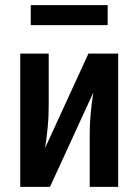

<svg xmlns="http://www.w3.org/2000/svg" viewBox="-20 -729 540 749"><path d="M59 0V-520H170V-312Q170 -272 166 -231.5Q162 -191 156 -152L325 -520H441V0H330V-208Q330 -248 334 -288.5Q338 -329 344 -368L175 0ZM100 -631V-709H400V-631Z"/></svg>

Font: Iosevka Fixed
Style: Bold
Weight: 700
Monospace: yes
Designer: Belleve Invis
Foundry: Belleve Invis
Version: Version 32.3.0